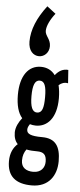

<svg xmlns="http://www.w3.org/2000/svg" viewBox="-64 -846 441 1054"><g transform="rotate(5 156.5 -319.5)"><path d="M153 -813C100 -744 72 -677 72 -612C72 -562 99 -536 131 -536C159 -536 186 -559 186 -596C186 -635 156 -650 156 -678C156 -705 174 -742 201 -776ZM147 -155C209 -155 260 -205 260 -315C260 -342 257 -366 252 -387C267 -400 283 -406 303 -402L298 -475C269 -478 246 -465 226 -440C207 -466 180 -479 147 -479C79 -479 34 -421 34 -315C34 -258 46 -215 69 -189C50 -165 36 -138 35 -109C35 -80 43 -59 57 -45C33 -24 17 8 17 52C17 135 64 174 153 174C246 174 289 108 289 29C289 -52 261 -95 187 -95C123 -95 102 -106 102 -129C102 -141 107 -149 114 -160C124 -157 135 -155 147 -155ZM147 -227C121 -227 109 -256 109 -315C109 -375 121 -403 147 -403C174 -403 184 -375 184 -315C184 -255 175 -227 147 -227ZM88 42C88 15 95 -3 107 -20C125 -16 145 -15 166 -15C201 -15 218 -2 218 38C218 72 196 99 155 99C115 99 88 81 88 42Z"/></g></svg>

Font: Inconsolata ExtraCondensed
Style: Bold
Weight: 700
Width: 2
Monospace: yes
Designer: Raph Levien, Cyreal, Brenton Simpson
Foundry: Raph Levien, Cyreal, Google
Version: Version 3.100